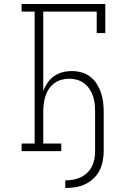

<svg xmlns="http://www.w3.org/2000/svg" viewBox="-20 -755 640 959"><path d="M306 184V146Q326 146 345.5 142.5Q365 139 383 130.5Q401 122 415.5 108Q430 94 439 76.5Q448 59 451.5 39.5Q455 20 455 0V-197Q455 -217 453 -236.5Q451 -256 444.5 -275Q438 -294 427 -310.5Q416 -327 400 -339Q384 -351 364.5 -356.5Q345 -362 326 -362Q306 -362 286.5 -356.5Q267 -351 251 -339Q235 -327 224 -310.5Q213 -294 207 -275Q201 -256 198.5 -236.5Q196 -217 196 -197V-38H286V0H88V-38H153V-697H88V-735H506V-590H463V-697H196V-300Q204 -322 217.5 -341.5Q231 -361 250 -374.5Q269 -388 292 -394Q315 -400 339 -400Q363 -400 387 -393.5Q411 -387 430.5 -372Q450 -357 463 -336.5Q476 -316 484 -293Q492 -270 495 -245.5Q498 -221 498 -197V0Q498 25 493 50Q488 75 476.5 97.5Q465 120 446 137.5Q427 155 404.5 165.5Q382 176 357 180Q332 184 306 184Z"/></svg>

Font: Iosevka Curly Slab XLtEx
Style: Regular
Weight: 200
Width: 7
Monospace: yes
Designer: Belleve Invis
Foundry: Belleve Invis
Version: Version 11.1.0; ttfautohint (v1.8.3)